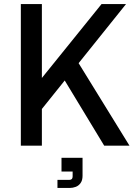

<svg xmlns="http://www.w3.org/2000/svg" viewBox="-20 -720 662 949"><path d="M145 -129 134 -269 482 -700H603ZM83 0V-700H187V0ZM495 0 271 -370 345 -446 620 0ZM264 209V169H323Q339 169 339 152V128H284V60H388V149Q388 171 378.5 184.5Q369 198 354.5 203.5Q340 209 325 209Z"/></svg>

Font: SUSE Medium
Style: Regular
Weight: 500
Designer: Rene Bieder
Foundry: SUSE
Version: Version 1.000